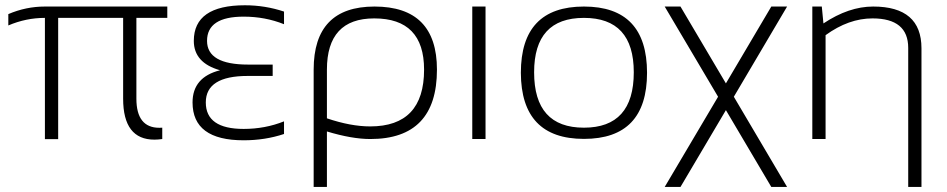

<svg xmlns="http://www.w3.org/2000/svg" viewBox="-20 -538 3664 743"><path d="M12.2 -483.4Q80.6 -512.7 153.8 -512.7H627.4V-468.8H507.8V-156.2Q507.8 -43.5 596.7 -43.5Q602.1 -43.5 607.9 -43.9V0Q591.8 2.4 577.6 2.4Q456.5 2.4 456.5 -156.2V-468.8H205.1V0.5H153.8V-468.8Q80.6 -468.8 12.2 -439.5Z M1079.1 -444.3Q1005.9 -473.6 922.9 -473.6Q781.2 -473.6 781.2 -379.9Q781.2 -288.1 939.9 -288.1H1035.2V-244.1H938.5Q776.4 -244.1 776.4 -141.6Q776.4 -39.1 922.9 -39.1Q1005.9 -39.1 1079.1 -68.4V-19.5Q1005.9 4.9 922.9 4.9Q725.1 4.9 725.1 -141.6Q725.1 -239.3 831.5 -266.1Q730 -294.9 730 -379.9Q730 -517.6 927.7 -517.6Q1005.9 -517.6 1079.1 -493.2Z M1245.1 -80.1Q1337.4 -48.8 1412.6 -48.8Q1621.1 -48.8 1621.1 -268.6Q1621.1 -466.8 1428.2 -466.8Q1245.1 -466.8 1245.1 -268.6ZM1429.2 -512.7Q1670.9 -512.7 1670.9 -268.6Q1670.9 0 1413.1 0Q1341.8 0 1245.1 -29.3V185.5H1193.8V-268.6Q1193.8 -512.7 1429.2 -512.7Z M1858.9 -512.7V0H1807.6V-512.7Z M2239.7 -43.9Q2432.6 -43.9 2432.6 -258.3Q2432.6 -468.8 2239.7 -468.8Q2046.9 -468.8 2046.9 -258.3Q2046.9 -43.9 2239.7 -43.9ZM1995.6 -256.3Q1995.6 -512.7 2239.7 -512.7Q2483.9 -512.7 2483.9 -256.3Q2483.9 -0.5 2239.7 -0.5Q1996.6 -0.5 1995.6 -256.3Z M2758.8 -163.6 2552.2 -512.7H2613.3L2789.1 -215.3L2964.8 -512.7H3025.9L2819.8 -163.6L3025.9 185.5H2964.8L2789.1 -111.8L2613.3 185.5H2552.2Z M3123.5 0V-512.7H3160.2L3166.5 -447.3Q3264.6 -512.7 3358.9 -512.7Q3545.9 -512.7 3545.9 -351.1V185.5H3494.6V-352.5Q3494.6 -466.8 3356.4 -466.8Q3264.2 -466.8 3174.8 -401.9V0Z"/></svg>

Font: Voltera Light
Style: Light
Weight: 300
Designer: Bernd Montag
Version: Version 1.301